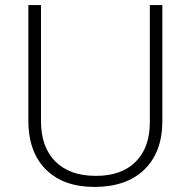

<svg xmlns="http://www.w3.org/2000/svg" viewBox="-20 -734 759 764"><path d="M626 -713.9V-252Q626 -128.9 554.7 -59.6Q483.4 9.8 356 9.8Q231.9 9.8 162.4 -59.8Q92.8 -129.4 92.8 -253.9V-713.9H143.1V-252Q143.1 -148.9 200.2 -91.6Q257.3 -34.2 361.8 -34.2Q463.9 -34.2 520 -90.6Q576.2 -147 576.2 -247.1V-713.9Z"/></svg>

Font: Zoram GWebM Light
Style: Regular
Weight: 300
Foundry: Ascender Corporation
Version: Version 1.000